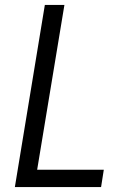

<svg xmlns="http://www.w3.org/2000/svg" viewBox="-20 -755 540 775"><path d="M40 0 161 -735H240L130 -70H399L388 0Z"/></svg>

Font: Iosevka SS04 Oblique
Style: Regular
Weight: 400
Italic angle: -9°
Monospace: yes
Designer: Belleve Invis
Foundry: Belleve Invis
Version: Version 19.0.0; ttfautohint (v1.8.4)